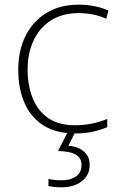

<svg xmlns="http://www.w3.org/2000/svg" viewBox="-20 -560 514 820"><path d="M302 10Q220 10 166 -24Q112 -58 85 -119.5Q58 -181 58 -262Q58 -346 90 -408.5Q122 -471 179.5 -505.5Q237 -540 316 -540Q353 -540 384.5 -533.5Q416 -527 443 -515L434 -480Q405 -493 375 -498.5Q345 -504 316 -504Q248 -504 199.5 -474Q151 -444 124.5 -389.5Q98 -335 98 -262Q98 -195 119.5 -141Q141 -87 185.5 -56Q230 -25 301 -25Q339 -25 374 -32.5Q409 -40 438 -52V-17Q413 -6 378.5 2Q344 10 302 10ZM363 144Q363 188 329.5 214Q296 240 242 240Q224 240 210.5 238.5Q197 237 187 234V204Q199 207 212 208.5Q225 210 243 210Q281 210 304.5 193.5Q328 177 328 145Q328 114 303 100Q278 86 228 85L271 0H303L272 63Q300 64 320 74.5Q340 85 351.5 102Q363 119 363 144Z"/></svg>

Font: Noto Sans Khmer ExtraLight
Style: Regular
Weight: 250
Version: Version 2.003